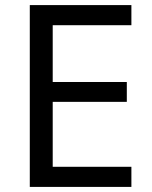

<svg xmlns="http://www.w3.org/2000/svg" viewBox="-20 -734 596 754"><path d="M496 0V-79H187V-334H478V-412H187V-635H496V-714H97V0Z"/></svg>

Font: Noto Sans Gujarati UI
Style: Regular
Weight: 400
Designer: Jelle Bosma - Monotype Design Team, Universal Thirst
Foundry: Monotype Imaging Inc.
Version: Version 2.106